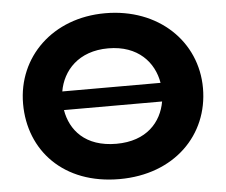

<svg xmlns="http://www.w3.org/2000/svg" viewBox="-57 -906 1161 986"><g transform="rotate(-5 523.5 -412.5)"><path d="M772.5 -459H266C284.1 -564.9 366.3 -659 519.8 -659C674.3 -659 754.8 -564.9 772.5 -459ZM266.2 -363H772.1C753.9 -258.7 676.5 -167 519.8 -167C358.9 -167 283.7 -258.7 266.2 -363ZM59.8 -413C59.8 -172 231.8 15 519.8 15C803.4 15 987.2 -172 987.2 -413C987.2 -654 794.6 -840 519.8 -840C248.8 -840 59.8 -654 59.8 -413Z"/></g></svg>

Font: Hussar
Style: BdSuprExt
Weight: 700
Foundry: Cannot Into Space Fonts
Version: Version 2.00